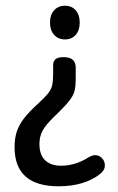

<svg xmlns="http://www.w3.org/2000/svg" viewBox="-20 -442 412 672"><path d="M245 -164V-205Q245 -224 234.5 -233Q224 -242 202 -242Q183 -242 174.5 -235Q166 -228 166 -214V-184Q166 -160 163 -145Q160 -130 149 -116Q138 -102 113 -79Q81 -50 63.5 -27Q46 -4 38.5 19.5Q31 43 31 73Q31 210 185 210Q230 210 267 199Q304 188 330 167Q347 154 347 137Q347 122 337 111.5Q327 101 313 101Q304 101 291 108Q244 138 194 138Q157 138 137.5 118.5Q118 99 118 62Q118 36 129 15.5Q140 -5 168 -32Q194 -57 209.5 -74Q225 -91 232.5 -104Q240 -117 242.5 -131Q245 -145 245 -164ZM207 -304Q231 -304 245 -320Q259 -336 259 -363Q259 -390 245 -406Q231 -422 207 -422Q184 -422 169.5 -406Q155 -390 155 -363Q155 -336 169.5 -320Q184 -304 207 -304Z"/></svg>

Font: Beiruti Medium
Style: Regular
Weight: 500
Designer: Arlette Boutros
Foundry: Boutros
Version: Version 1.41